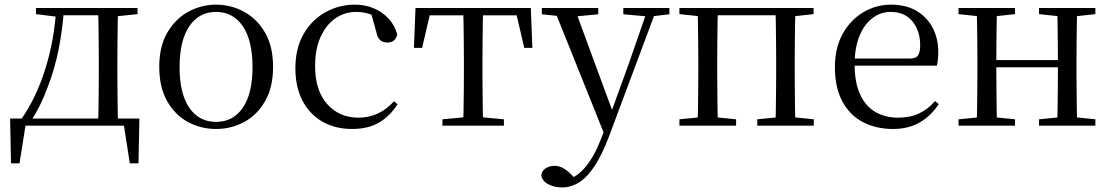

<svg xmlns="http://www.w3.org/2000/svg" viewBox="-20 -551 4868 842"><path d="M545.9 0H70.9L95.2 -21.1L65.5 165.4H28.3L24.3 -31.1H591.3L587.3 165.4H549.3L520.2 -21.5ZM410.1 0Q411.3 -24.4 411.8 -65.3Q412.3 -106.3 412.8 -150.3Q413.3 -194.3 413.3 -228.5V-288.3Q413.3 -321.7 412.8 -365.7Q412.3 -409.7 411.8 -450.7Q411.3 -491.8 410.1 -516H497.7Q496.7 -491.8 496.2 -450.7Q495.7 -409.7 495.2 -365.7Q494.7 -321.7 494.7 -288.3V-228.5Q494.7 -194.3 495.2 -150.3Q495.7 -106.3 496.2 -65.3Q496.7 -24.4 497.7 0ZM137.7 -489.1V-516H239.7V-477.4H230.6ZM455.1 -477.4V-516H583.1V-489.1L471.5 -477.4ZM74.8 -30.4Q139.2 -123.1 178.8 -249.2Q218.4 -375.4 226.8 -516H260.6Q255 -425.3 237.6 -337.1Q220.2 -248.8 189.2 -169.3Q174.3 -128.8 155.7 -90.6Q137.1 -52.5 114.1 -19.1V-6.8ZM239.7 -484.1V-516H456.9V-484.1Z M927.5 14.6Q861.2 14.6 804.4 -15.9Q747.6 -46.5 713 -107.4Q678.4 -168.3 678.4 -257.8Q678.4 -347.6 714.1 -408.5Q749.7 -469.3 806.7 -500Q863.7 -530.6 927.5 -530.6Q992.2 -530.6 1049.2 -500.1Q1106.2 -469.5 1141.9 -408.7Q1177.5 -347.8 1177.5 -257.8Q1177.5 -168 1142.4 -107.2Q1107.3 -46.3 1050.5 -15.8Q993.7 14.6 927.5 14.6ZM927.5 -16.4Q1002 -16.4 1044.7 -78.2Q1087.4 -140.1 1087.4 -256.6Q1087.4 -373.4 1044.7 -436.1Q1002 -498.8 927.5 -498.8Q853.1 -498.8 810.3 -436.1Q767.5 -373.4 767.5 -256.6Q767.5 -140.1 810.3 -78.2Q853.1 -16.4 927.5 -16.4Z M1523.6 14.6Q1450.8 14.6 1394.8 -17.1Q1338.8 -48.8 1307.1 -108.5Q1275.4 -168.3 1275.4 -251.4Q1275.4 -340.7 1312.2 -403.2Q1348.9 -465.8 1408.5 -498.2Q1468 -530.6 1536.8 -530.6Q1581.5 -530.6 1619.7 -514.4Q1657.9 -498.1 1684.7 -468.8Q1711.5 -439.5 1722.2 -399.3Q1713.3 -364.4 1679.7 -364.4Q1659 -364.4 1646.6 -375.7Q1634.1 -386.9 1629.7 -413.5L1604.7 -501.6L1654.8 -461.9Q1624.5 -482.4 1597.4 -490.6Q1570.3 -498.8 1542 -498.8Q1490.9 -498.8 1449.9 -469.9Q1409 -441 1385.5 -388.2Q1361.9 -335.4 1361.9 -261.5Q1361.9 -153.9 1414.9 -94.5Q1467.8 -35 1552.2 -35Q1597 -35 1635.9 -52.7Q1674.9 -70.3 1707.8 -106.9L1723.6 -93.9Q1690.6 -42.3 1642.9 -13.8Q1595.2 14.6 1523.6 14.6Z M1795.3 -341.2 1802.1 -516H2307.9L2314.7 -341.2H2279.1L2238.8 -513.4L2281.2 -483.7H1828.7L1871.2 -513.4L1831.3 -341.2ZM1920.2 0V-27.8L2034.9 -38.6H2075.3L2189.8 -27.8V0ZM2011.2 0Q2012.2 -24.4 2012.8 -65.3Q2013.4 -106.3 2013.9 -150.3Q2014.4 -194.3 2014.4 -228.5V-288.3Q2014.4 -321.7 2013.9 -365.7Q2013.4 -409.7 2012.8 -450.7Q2012.2 -491.8 2011.2 -516H2098.8Q2097.8 -491.8 2097.3 -450.7Q2096.8 -409.7 2096.3 -365.7Q2095.8 -321.7 2095.8 -288.3V-228.5Q2095.8 -194.3 2096.3 -150.3Q2096.8 -106.3 2097.3 -65.3Q2097.8 -24.4 2098.8 0Z M2444.4 271Q2411 271 2383.9 256.7Q2356.7 242.4 2353.9 216.7Q2357.5 196.1 2374.3 186.2Q2391.1 176.2 2412.2 176.2Q2432 176.2 2449.7 186.3Q2467.5 196.3 2484.1 213.2L2512.8 241.4L2481.3 257.1L2461.5 240.1Q2510.9 226.4 2549.4 179Q2587.9 131.6 2615.9 57.6L2644.6 -15.2L2649.2 -27.8L2738.4 -274.3L2822.3 -516H2861.2L2651.1 46.5Q2621.2 125.6 2588.8 175.3Q2556.4 225.1 2520.7 248Q2485 271 2444.4 271ZM2635.7 51.4 2408 -516H2499.3L2667.7 -59.3L2673.7 -46.2ZM2356.2 -488.4V-516H2603.5V-488.4L2496.9 -478.1H2455.1ZM2713.5 -488.4V-516H2915.6V-488.4L2834.3 -478.9H2819.3Z M3039.1 0Q3040.3 -24.4 3040.8 -65.3Q3041.3 -106.3 3041.8 -150.3Q3042.3 -194.3 3042.3 -228.5V-288.3Q3042.3 -321.7 3041.8 -365.7Q3041.3 -409.7 3040.8 -450.7Q3040.3 -491.8 3039.1 -516H3128.3Q3127.3 -491.8 3126.8 -450.7Q3126.3 -409.7 3125.8 -365.7Q3125.3 -321.7 3125.3 -288.3V-228.5Q3125.3 -194.3 3125.8 -150.3Q3126.3 -106.3 3126.8 -65.3Q3127.3 -24.4 3128.3 0ZM3380.8 0Q3381.8 -24.4 3382.3 -65.3Q3382.8 -106.3 3383.3 -150.3Q3383.8 -194.3 3383.8 -228.5V-288.3Q3383.8 -321.7 3383.3 -365.7Q3382.8 -409.7 3382.3 -450.7Q3381.8 -491.8 3380.8 -516H3468.2Q3467.2 -491.8 3466.7 -450.7Q3466.2 -409.7 3465.7 -365.7Q3465.2 -321.7 3465.2 -288.3V-228.5Q3465.2 -194.3 3465.7 -150.3Q3466.2 -106.3 3466.7 -65.3Q3467.2 -24.4 3468.2 0ZM2959.5 0V-27.8L3068.7 -38.6H3100.7L3208.1 -27.8V0ZM3301 0V-27.8L3409.4 -38.6H3442.4L3548.8 -27.8V0ZM2959.5 -489.1V-516H3083V-477.4H3068.7ZM3424.7 -477.4V-516H3548V-489.1L3442.4 -477.4ZM3083 -484.1V-516H3424.7V-484.1Z M3896.3 14.6Q3822.5 14.6 3764.6 -15.4Q3706.7 -45.5 3674.1 -106.2Q3641.4 -167 3641.4 -256.8Q3641.4 -341.1 3675.5 -402.5Q3709.6 -463.8 3765.8 -497.2Q3822 -530.6 3887.9 -530.6Q3953.2 -530.6 3999.4 -503.3Q4045.6 -475.9 4070.1 -429.2Q4094.7 -382.4 4094.7 -323.2Q4094.7 -286.8 4088.4 -262.9H3679.6V-294.2H3970.3Q3996.6 -294.2 4006 -308.2Q4015.3 -322.1 4015.3 -352.3Q4015.3 -416.2 3981.2 -457.5Q3947.2 -498.8 3885.6 -498.8Q3841.8 -498.8 3806 -471.6Q3770.1 -444.5 3749 -392.8Q3727.9 -341.2 3727.9 -268.7Q3727.9 -188 3752.4 -135.9Q3776.9 -83.8 3819.9 -59.4Q3863 -35 3918.5 -35Q3971.5 -35 4010.8 -53.7Q4050.2 -72.3 4080.7 -108.1L4096.6 -94.3Q4064 -43.5 4014 -14.4Q3964 14.6 3896.3 14.6Z M4263.1 0Q4264.3 -24.4 4264.8 -65.3Q4265.3 -106.3 4265.8 -150.3Q4266.3 -194.3 4266.3 -228.5V-288.3Q4266.3 -321.7 4265.8 -365.7Q4265.3 -409.7 4264.8 -450.7Q4264.3 -491.8 4263.1 -516H4352.3Q4351.3 -491.8 4350.8 -450.2Q4350.3 -408.7 4349.8 -363.1Q4349.3 -317.5 4349.3 -279.8V-260.2Q4349.3 -210.2 4349.8 -159.3Q4350.3 -108.5 4350.8 -66.4Q4351.3 -24.4 4352.3 0ZM4615.4 0Q4617.4 -24.4 4617.9 -66.4Q4618.4 -108.5 4618.9 -159.3Q4619.4 -210.2 4619.4 -260.2V-279.8Q4619.4 -317.5 4618.9 -363.1Q4618.4 -408.7 4617.9 -450.2Q4617.4 -491.8 4615.4 -516H4703.9Q4702.9 -491.8 4702.4 -450.7Q4701.9 -409.7 4701.4 -365.7Q4700.9 -321.7 4700.9 -288.3V-228.5Q4700.9 -194.3 4701.4 -150.3Q4701.9 -106.3 4702.4 -65.3Q4702.9 -24.4 4703.9 0ZM4183.5 0V-27.8L4292.7 -38.6H4324.7L4431.3 -27.8V0ZM4183.5 -489.1V-516H4431.3V-489.1L4324.7 -477.4H4292.7ZM4536.6 0V-27.8L4644.8 -38.6H4677.8L4783.7 -27.8V0ZM4536.6 -489.1V-516H4783.7V-489.1L4677.8 -477.4H4644.8ZM4307 -256V-287.5H4659.9V-256Z"/></svg>

Font: Noto Serif KR ExtraLight
Style: Regular
Weight: 200
Designer: Ryoko NISHIZUKA 西塚涼子 (kana & ideographs); Frank Grießhammer (Latin, Greek & Cyrillic); Wenlong ZHANG 张文龙 (bopomofo); San
Foundry: Adobe
Version: Version 2.002-H1;hotconv 1.1.0;makeotfexe 2.6.0